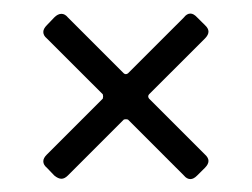

<svg xmlns="http://www.w3.org/2000/svg" viewBox="-20 -373 380 290"><path d="M289.6 -314.9 205.1 -230.5Q202.6 -227.5 205.1 -224.1L289.6 -139.6Q294.9 -134.8 294.9 -129.9Q294.9 -125 289.6 -119.6L277.8 -107.9Q272.5 -102.5 267.6 -102.5Q262.2 -102.5 257.8 -107.9L173.3 -192.4Q169.9 -193.4 167 -192.4L82.5 -107.9Q77.6 -103 72.8 -103Q67.9 -103 62 -107.9L50.8 -119.6Q45.4 -124 45.4 -129.4Q45.4 -134.3 50.8 -139.6L135.3 -224.1Q136.2 -227.5 135.3 -230.5L50.8 -314.9Q45.4 -319.3 45.4 -324.7Q45.4 -329.6 50.8 -335L62 -346.7Q67.4 -352.1 72.8 -352.1Q78.1 -352.1 82.5 -346.7L167 -262.2Q169.9 -259.8 173.3 -262.2L257.8 -346.7Q262.2 -352.5 267.6 -352.5Q272.5 -352.5 277.8 -346.7L289.6 -335Q294.9 -330.1 294.9 -325.2Q294.9 -320.3 289.6 -314.9Z"/></svg>

Font: GOSTRUS
Style: type A
Weight: 200
Designer: Юрий и Татьяна Кривогуз
Version: Version 01.0